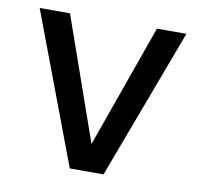

<svg xmlns="http://www.w3.org/2000/svg" viewBox="-65 -594 686 661"><g transform="rotate(10 278.5 -263.0)"><path d="M220 0 22 -526H128L279 -96L432 -526H535L338 0Z"/></g></svg>

Font: DM Sans 9pt Medium
Style: Regular
Weight: 500
Version: Version 4.004;gftools[0.9.30]